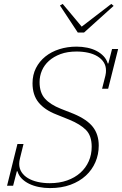

<svg xmlns="http://www.w3.org/2000/svg" viewBox="-20 -948 623 980"><path d="M235 12Q206 12 178.5 6.5Q151 1 128.5 -10Q106 -21 90.5 -37Q75 -53 69 -74H66L47 0H16L69 -213H100L82 -140Q78 -124 78 -112Q78 -88 90 -69.5Q102 -51 123 -38.5Q144 -26 172.5 -19.5Q201 -13 234 -13Q283 -13 322.5 -27Q362 -41 390 -66Q418 -91 433 -125Q448 -159 448 -199Q448 -255 419 -284.5Q390 -314 334 -337L267 -364Q208 -387 177 -425Q146 -463 146 -523Q146 -566 163.5 -600.5Q181 -635 211.5 -659.5Q242 -684 283 -697Q324 -710 371 -710Q399 -710 425.5 -704.5Q452 -699 473 -688Q494 -677 509 -661Q524 -645 530 -624H533L552 -698H583L532 -495H501L518 -562Q520 -571 520.5 -576.5Q521 -582 521 -588Q521 -612 509.5 -630Q498 -648 477.5 -660.5Q457 -673 429.5 -679Q402 -685 371 -685Q324 -685 289 -672Q254 -659 230 -637.5Q206 -616 194 -588Q182 -560 182 -529Q182 -475 209.5 -444.5Q237 -414 290 -393L356 -367Q425 -338 454.5 -299.5Q484 -261 484 -205Q484 -160 467 -120.5Q450 -81 418 -51.5Q386 -22 340 -5Q294 12 235 12ZM286 -920 300 -928 397 -812 548 -928 560 -918 409 -782H377Z"/></svg>

Font: IBM Plex Serif ExtLt
Style: Italic
Weight: 200
Italic angle: -14°
Designer: Mike Abbink, Paul van der Laan, Pieter van Rosmalen
Foundry: Bold Monday
Version: Version 3.001